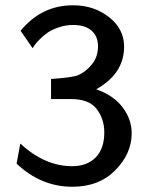

<svg xmlns="http://www.w3.org/2000/svg" viewBox="-20 -692 565 729"><path d="M43 -70.8 57.1 -147Q149.9 -61 253.9 -61Q311 -61 343.5 -94.5Q376 -127.9 376 -189Q376 -240.7 346.9 -278.3Q317.9 -315.9 250 -315.9H173.8V-392.1Q253.9 -397.9 274.9 -405.8Q305.7 -418.9 328.9 -447.5Q352.1 -476.1 352.1 -516.1Q352.1 -554.2 327.6 -575.7Q303.2 -597.2 257.8 -597.2Q229 -597.2 202.9 -588.1Q176.8 -579.1 160.9 -568.1Q145 -557.1 130.6 -542.5Q116.2 -527.8 111.6 -521Q106.9 -514.2 104 -508.8L58.1 -575.2Q138.2 -672.4 257.8 -671.9Q336.9 -671.9 394 -627Q451.2 -582 451.2 -515.1Q451.2 -412.1 345.2 -353Q411.1 -330.1 445.6 -284.4Q480 -238.8 480 -186Q480 -108.9 418 -45.9Q356 17.1 254.9 17.1Q135.7 17.1 43 -70.8Z"/></svg>

Font: CMU Bright
Style: SemiBold
Weight: 600
Version: Version 0.7.0